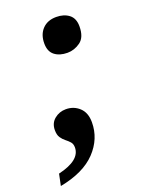

<svg xmlns="http://www.w3.org/2000/svg" viewBox="-144 -609 635 828"><g transform="rotate(-20 173.5 -195.0)"><path d="M213 -379Q177 -379 154.5 -396.5Q132 -414 132 -451Q132 -492 155.5 -516.5Q179 -541 219 -541Q254 -541 277 -523.5Q300 -506 300 -469Q300 -419 272.5 -399Q245 -379 213 -379ZM-11 151 0 98Q103 74 103 15Q103 -1 94.5 -10.5Q86 -20 75 -28.5Q64 -37 55.5 -49.5Q47 -62 47 -84Q47 -116 69.5 -134.5Q92 -153 122 -153Q158 -153 183.5 -129.5Q209 -106 209 -62Q209 14 154 72Q99 130 -11 151Z"/></g></svg>

Font: Noto Serif Tamil
Style: Bold Italic
Weight: 700
Italic angle: -12°
Designer: Indian Type Foundry, Tom Grace, and the Monotype Design Team
Foundry: Monotype Imaging Inc.
Version: Version 2.003; ttfautohint (v1.8.4.7-5d5b)